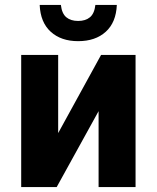

<svg xmlns="http://www.w3.org/2000/svg" viewBox="-20 -759 636 779"><path d="M66 0V-536H216V-219L390 -536H530V0H380V-308L210 0ZM297 -592Q228 -592 186 -630Q144 -668 141 -739H227Q231 -704 249 -689Q267 -674 297 -674Q327 -674 345 -689Q363 -704 367 -739H454Q451 -668 409 -630Q367 -592 297 -592Z"/></svg>

Font: Geist
Style: Bold
Weight: 400
Designer: Basement.studio, Andrés Briganti, Mateo Zaragoza
Foundry: Basement.studio, Vercel, Andrés Briganti, Guido Ferreyra, Mateo Zaragoza
Version: Version 1.401